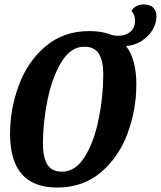

<svg xmlns="http://www.w3.org/2000/svg" viewBox="-20 -819 720 859"><path d="M544 -613Q590 -554 590 -441Q590 -330 551.5 -224Q513 -118 432.5 -49Q352 20 235 20Q25 20 25 -220Q25 -331 64 -437Q103 -543 183.5 -611.5Q264 -680 380 -680Q427 -680 465 -668Q486 -659 509 -659Q542 -659 563 -676.5Q584 -694 584 -727Q584 -754 568 -770Q575 -783 589.5 -791Q604 -799 623 -799Q651 -799 665.5 -785Q680 -771 680 -748Q680 -715 662.5 -685.5Q645 -656 614 -636Q583 -616 544 -613ZM442 -488Q442 -546 422.5 -578Q403 -610 357 -610Q297 -610 255.5 -542.5Q214 -475 193 -374Q172 -273 172 -174Q172 -116 191.5 -83.5Q211 -51 258 -51Q318 -51 359.5 -118Q401 -185 421.5 -286Q442 -387 442 -488Z"/></svg>

Font: Sansita Medium Italic
Style: Regular
Weight: 500
Italic angle: -11°
Designer: Pablo Cosgaya
Foundry: Omnibus-Type
Version: Version 1.006